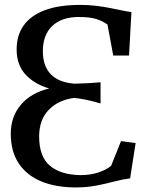

<svg xmlns="http://www.w3.org/2000/svg" viewBox="-20 -772 627 802"><path d="M297.5 11Q213.5 11 152.5 -14.2Q91.5 -39.5 58.2 -89.5Q25 -139.5 25 -213.5Q25 -284.5 67 -334.2Q109 -384 185.5 -402.5Q123.5 -420.5 86.5 -460.8Q49.5 -501 49.5 -565.5Q49.5 -624 78.5 -665.2Q107.5 -706.5 166.2 -729Q225 -751.5 315 -751.5Q349.5 -751.5 379 -748Q408.5 -744.5 434.5 -739.5Q460.5 -734.5 483.8 -729.5Q507 -724.5 529 -721.5L519 -540H453L429 -669.5Q409 -684 382.2 -692.5Q355.5 -701 309.5 -701Q237.5 -701 198.2 -663.5Q159 -626 159 -558Q159 -497 191.5 -462.5Q224 -428 290 -422.5Q312.5 -423 340.8 -424.2Q369 -425.5 400 -428.5V-340Q363 -350.5 337 -355.8Q311 -361 290 -363Q223.5 -354.5 183.5 -313Q143.5 -271.5 143.5 -202Q143.5 -118 188.2 -80Q233 -42 315 -40.5Q356.5 -40.5 389 -51Q421.5 -61.5 444 -79L485.5 -182.5L546.5 -174.5L523.5 -27Q489.5 -22.5 455.8 -13.5Q422 -4.5 383.8 3Q345.5 10.5 297.5 11Z"/></svg>

Font: Merriweather 36pt
Style: Regular
Weight: 400
Designer: Eben Sorkin
Foundry: Eben Sorkin
Version: Version 2.100